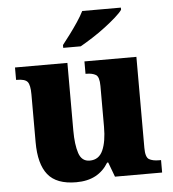

<svg xmlns="http://www.w3.org/2000/svg" viewBox="-54 -816 788 876"><g transform="rotate(-5 340.0 -378.0)"><path d="M260 10Q170 10 130.5 -39Q91 -88 91 -188V-407Q91 -450 79.5 -464.5Q68 -479 31 -479H27V-536H267V-226Q267 -162 280 -122.5Q293 -83 330 -83Q372 -83 390 -123Q408 -163 408 -231V-418Q408 -460 392 -469.5Q376 -479 349 -479H345V-536H583V-119Q583 -76 599.5 -66.5Q616 -57 644 -57H654V0H438L413 -67H408Q385 -29 348.5 -9.5Q312 10 260 10ZM254 -619Q269 -638 288.5 -664Q308 -690 326 -717Q344 -744 355 -766H532V-756Q523 -743 500.5 -723Q478 -703 449 -681Q420 -659 389.5 -639.5Q359 -620 334 -606H254Z"/></g></svg>

Font: Noto Serif ExtraBold
Style: Regular
Weight: 800
Designer: Monotype Design Team
Foundry: Monotype Imaging Inc.
Version: Version 2.014